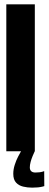

<svg xmlns="http://www.w3.org/2000/svg" viewBox="-20 -695 224 882"><path d="M9 0H140V-675H9ZM127.5 167Q142.5 167 154.5 165.8Q166.5 164.5 174.2 162.5Q182 160.5 183.5 160L183 91Q182.5 91.5 176 93.5Q169.5 95.5 160.5 96.5Q151.5 97.5 142.5 97.5Q130 97.5 123.5 91.5Q117 85.5 117 74Q117 63 120.5 49.5Q124 36 129.8 22Q135.5 8 139.5 0H76.5Q72 8 63.2 24.5Q54.5 41 47.8 62Q41 83 41 103.5Q41 130 53.8 143.8Q66.5 157.5 86.2 162.2Q106 167 127.5 167Z"/></svg>

Font: Anybody UltraCondensed
Style: Bold
Weight: 700
Width: 1
Version: Version 1.113;gftools[0.9.25]